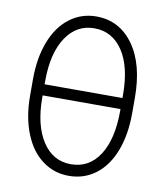

<svg xmlns="http://www.w3.org/2000/svg" viewBox="-82 -790 750 867"><g transform="rotate(10 293.0 -356.0)"><path d="M524.9 -317.4Q524.9 -219.7 496.3 -145.3Q467.8 -70.8 414.6 -30.5Q361.3 9.8 291.5 9.8Q223.1 9.8 169.7 -30.3Q116.2 -70.3 86.9 -144.3Q57.6 -218.3 57.1 -313.5V-392.6Q57.1 -489.7 85.9 -564.5Q114.7 -639.2 168.2 -679.9Q221.7 -720.7 290.5 -720.7Q396.5 -720.7 460.7 -631.8Q524.9 -543 524.9 -388.2ZM112.8 -378.4H469.7V-393.6Q469.7 -522 421.6 -594.2Q373.5 -666.5 290.5 -666.5Q210 -666.5 161.9 -595Q113.8 -523.4 112.8 -397.9ZM469.7 -327.6H112.8V-317.4Q112.8 -191.4 160.9 -117.4Q209 -43.5 291.5 -43.5Q375.5 -43.5 422.6 -116.7Q469.7 -189.9 469.7 -319.8Z"/></g></svg>

Font: Roboto Condensed Light
Style: Regular
Weight: 300
Designer: Google
Version: Version 2.134; 2016